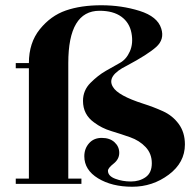

<svg xmlns="http://www.w3.org/2000/svg" viewBox="-20 -700 734 731"><path d="M359 -659Q240 -659 240 -460V-20H290V0H40V-20H90V-440H40V-460H90Q90 -537 131.5 -588.5Q173 -640 230.5 -660Q288 -680 365.5 -680Q443 -680 511.5 -658.5Q580 -637 594 -591Q607 -550 574.5 -521Q542 -492 463 -450Q384 -411 410 -369Q429 -336 526 -305Q564 -293 600.5 -276.5Q637 -260 660.5 -228Q684 -196 684 -150Q684 -81 622.5 -35Q561 11 483.5 11Q406 11 353.5 -21Q301 -53 301 -105Q301 -134 319 -154.5Q337 -175 367.5 -175Q398 -175 416 -158.5Q434 -142 434 -118Q434 -94 412.5 -77Q391 -60 391 -50Q391 -30 418.5 -19.5Q446 -9 478.5 -9Q511 -9 534.5 -25.5Q558 -42 558 -78.5Q558 -115 534.5 -140Q511 -165 475.5 -177.5Q440 -190 403.5 -201Q367 -212 338 -234Q296 -264 296 -316Q296 -356 324.5 -384.5Q353 -413 382.5 -430Q412 -447 436.5 -460.5Q461 -474 474.5 -504.5Q488 -535 480.5 -574.5Q473 -614 442 -636.5Q411 -659 359 -659Z"/></svg>

Font: Rozha One
Style: Regular
Weight: 400
Designer: Tim Donaldson, Indian Type Foundry
Foundry: Indian Type Foundry
Version: Version 1.300;PS 1.0;hotconv 1.0.78;makeotf.lib2.5.61930; tt